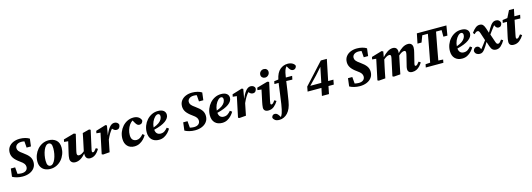

<svg xmlns="http://www.w3.org/2000/svg" viewBox="17 -2044 9888 3571"><g transform="rotate(-15 4960.5 -258.0)"><path d="M12 -29 31 -183H114L125 -55Q145 -51 164.5 -48Q184 -45 203 -45Q259 -45 290 -70.5Q321 -96 321 -139Q321 -169 303 -197Q285 -225 228 -264Q153 -317 119.5 -366Q86 -415 86 -474Q86 -537 118.5 -582Q151 -627 207 -651Q263 -675 333 -675Q386 -675 435 -662.5Q484 -650 517 -628L499 -483H415L406 -605Q381 -612 349 -612Q294 -612 261.5 -587Q229 -562 229 -521Q229 -489 250.5 -462.5Q272 -436 326 -399Q400 -347 435 -299.5Q470 -252 470 -189Q470 -124 435.5 -77.5Q401 -31 342 -6.5Q283 18 208 18Q151 18 98.5 4.5Q46 -9 12 -29Z M744 15Q686 15 640 -6.5Q594 -28 567.5 -72Q541 -116 541 -181Q541 -244 563.5 -303Q586 -362 626.5 -408.5Q667 -455 722 -482Q777 -509 843 -509Q931 -509 987.5 -460Q1044 -411 1044 -313Q1044 -250 1022 -191Q1000 -132 959.5 -85.5Q919 -39 864 -12Q809 15 744 15ZM757 -43Q787 -43 811.5 -69.5Q836 -96 854 -139.5Q872 -183 882 -235.5Q892 -288 892 -341Q892 -403 875 -426.5Q858 -450 829 -450Q799 -450 774 -424Q749 -398 731 -354.5Q713 -311 703 -259Q693 -207 693 -155Q693 -92 711 -67.5Q729 -43 757 -43Z M1509 15Q1467 15 1444 -9.5Q1421 -34 1421 -80Q1421 -85 1421 -90Q1421 -95 1422 -100Q1376 -45 1326.5 -15Q1277 15 1223 15Q1179 15 1153 -10Q1127 -35 1127 -75Q1127 -100 1131.5 -126Q1136 -152 1142 -177L1193 -397L1116 -404L1124 -450L1331 -508L1365 -494L1296 -202Q1292 -181 1288 -164Q1284 -147 1284 -133Q1284 -112 1294.5 -102Q1305 -92 1322 -92Q1366 -92 1425 -142L1463 -321Q1471 -360 1479 -397.5Q1487 -435 1494 -474L1625 -508L1652 -494L1577 -155Q1573 -139 1570.5 -125Q1568 -111 1568 -101Q1568 -79 1588 -79Q1602 -79 1617 -93.5Q1632 -108 1656 -140L1691 -117Q1672 -84 1646 -53.5Q1620 -23 1586 -4Q1552 15 1509 15Z M1732 -2 1815 -396 1738 -404 1747 -449 1940 -508 1965 -494 1934 -316 1936 -315Q1969 -401 2013 -454Q2057 -507 2107 -507Q2139 -507 2161.5 -491.5Q2184 -476 2191 -450Q2190 -416 2172 -392Q2154 -368 2119 -368Q2094 -368 2076.5 -379.5Q2059 -391 2040 -412Q2009 -377 1983 -333.5Q1957 -290 1931 -231L1930 -228Q1918 -169 1906.5 -112.5Q1895 -56 1884 0L1756 10Z M2360 15Q2277 15 2227.5 -37Q2178 -89 2178 -180Q2178 -246 2201 -305Q2224 -364 2264.5 -410Q2305 -456 2359.5 -482.5Q2414 -509 2477 -509Q2533 -509 2571.5 -484Q2610 -459 2623 -417Q2621 -389 2602.5 -369.5Q2584 -350 2553 -350Q2528 -350 2511 -365.5Q2494 -381 2478 -409L2449 -460Q2414 -439 2386.5 -399.5Q2359 -360 2343.5 -311Q2328 -262 2328 -211Q2328 -147 2356.5 -118.5Q2385 -90 2431 -90Q2466 -90 2498.5 -111Q2531 -132 2560 -168L2596 -141Q2576 -103 2541.5 -67Q2507 -31 2461.5 -8Q2416 15 2360 15Z M2934 -451Q2905 -451 2874 -420.5Q2843 -390 2820.5 -340.5Q2798 -291 2794 -233Q2862 -257 2901 -286Q2940 -315 2956 -346Q2972 -377 2972 -404Q2972 -427 2961.5 -439Q2951 -451 2934 -451ZM2833 15Q2747 15 2696.5 -36Q2646 -87 2646 -178Q2646 -244 2669 -303.5Q2692 -363 2733 -409Q2774 -455 2829 -482Q2884 -509 2949 -509Q3018 -509 3055.5 -479.5Q3093 -450 3093 -400Q3093 -335 3019.5 -280.5Q2946 -226 2794 -189Q2799 -137 2825.5 -113Q2852 -89 2894 -89Q2938 -89 2970 -111.5Q3002 -134 3028 -166L3065 -139Q3045 -103 3012 -67.5Q2979 -32 2934.5 -8.5Q2890 15 2833 15Z M3331 -29 3350 -183H3433L3444 -55Q3464 -51 3483.5 -48Q3503 -45 3522 -45Q3578 -45 3609 -70.5Q3640 -96 3640 -139Q3640 -169 3622 -197Q3604 -225 3547 -264Q3472 -317 3438.5 -366Q3405 -415 3405 -474Q3405 -537 3437.5 -582Q3470 -627 3526 -651Q3582 -675 3652 -675Q3705 -675 3754 -662.5Q3803 -650 3836 -628L3818 -483H3734L3725 -605Q3700 -612 3668 -612Q3613 -612 3580.5 -587Q3548 -562 3548 -521Q3548 -489 3569.5 -462.5Q3591 -436 3645 -399Q3719 -347 3754 -299.5Q3789 -252 3789 -189Q3789 -124 3754.5 -77.5Q3720 -31 3661 -6.5Q3602 18 3527 18Q3470 18 3417.5 4.5Q3365 -9 3331 -29Z M4150 -451Q4121 -451 4090 -420.5Q4059 -390 4036.5 -340.5Q4014 -291 4010 -233Q4078 -257 4117 -286Q4156 -315 4172 -346Q4188 -377 4188 -404Q4188 -427 4177.5 -439Q4167 -451 4150 -451ZM4049 15Q3963 15 3912.5 -36Q3862 -87 3862 -178Q3862 -244 3885 -303.5Q3908 -363 3949 -409Q3990 -455 4045 -482Q4100 -509 4165 -509Q4234 -509 4271.5 -479.5Q4309 -450 4309 -400Q4309 -335 4235.5 -280.5Q4162 -226 4010 -189Q4015 -137 4041.5 -113Q4068 -89 4110 -89Q4154 -89 4186 -111.5Q4218 -134 4244 -166L4281 -139Q4261 -103 4228 -67.5Q4195 -32 4150.5 -8.5Q4106 15 4049 15Z M4357 -2 4440 -396 4363 -404 4372 -449 4565 -508 4590 -494 4559 -316 4561 -315Q4594 -401 4638 -454Q4682 -507 4732 -507Q4764 -507 4786.5 -491.5Q4809 -476 4816 -450Q4815 -416 4797 -392Q4779 -368 4744 -368Q4719 -368 4701.5 -379.5Q4684 -391 4665 -412Q4634 -377 4608 -333.5Q4582 -290 4556 -231L4555 -228Q4543 -169 4531.5 -112.5Q4520 -56 4509 0L4381 10Z M4851 -62Q4851 -86 4856.5 -113.5Q4862 -141 4866 -165L4915 -396L4839 -404L4847 -449L5055 -508L5089 -496L5014 -154Q5006 -119 5006 -102Q5006 -79 5025 -79Q5039 -79 5054.5 -93.5Q5070 -108 5093 -141L5129 -118Q5097 -63 5050.5 -24Q5004 15 4940 15Q4896 15 4873.5 -5.5Q4851 -26 4851 -62ZM5038 -592Q5007 -592 4985 -612Q4963 -632 4963 -664Q4963 -701 4989 -726.5Q5015 -752 5052 -752Q5085 -752 5106 -732Q5127 -712 5127 -681Q5127 -644 5101 -618Q5075 -592 5038 -592Z M5096 236Q5040 236 5011.5 216Q4983 196 4973 163Q4977 138 4992 122Q5007 106 5033 106Q5060 106 5078 121Q5096 136 5116 167L5131 192Q5149 167 5163 130Q5174 99 5182.5 58.5Q5191 18 5200 -37Q5214 -134 5227.5 -233.5Q5241 -333 5254 -432L5173 -431L5183 -483L5265 -494Q5292 -622 5357.5 -677.5Q5423 -733 5507 -733Q5560 -733 5598.5 -710.5Q5637 -688 5645 -656Q5642 -630 5623.5 -612Q5605 -594 5580 -594Q5555 -594 5537 -608Q5519 -622 5503 -648L5477 -693Q5454 -671 5439 -631Q5424 -591 5412 -508Q5411 -504 5411 -501Q5411 -498 5410 -494H5531L5517 -425L5400 -429Q5387 -333 5373 -239Q5359 -145 5344 -56Q5331 22 5308.5 74.5Q5286 127 5252 164Q5222 197 5180.5 216.5Q5139 236 5096 236Z M5969 11 5999 -136H5733L5750 -228L6120 -632H6236L6153 -227H6254L6237 -136H6135L6105 11ZM5962 -386 5809 -227H6021L6081 -520Z M6504 -29 6523 -183H6606L6617 -55Q6637 -51 6656.5 -48Q6676 -45 6695 -45Q6751 -45 6782 -70.5Q6813 -96 6813 -139Q6813 -169 6795 -197Q6777 -225 6720 -264Q6645 -317 6611.5 -366Q6578 -415 6578 -474Q6578 -537 6610.5 -582Q6643 -627 6699 -651Q6755 -675 6825 -675Q6878 -675 6927 -662.5Q6976 -650 7009 -628L6991 -483H6907L6898 -605Q6873 -612 6841 -612Q6786 -612 6753.5 -587Q6721 -562 6721 -521Q6721 -489 6742.5 -462.5Q6764 -436 6818 -399Q6892 -347 6927 -299.5Q6962 -252 6962 -189Q6962 -124 6927.5 -77.5Q6893 -31 6834 -6.5Q6775 18 6700 18Q6643 18 6590.5 4.5Q6538 -9 6504 -29Z M7715 15Q7670 15 7648.5 -5Q7627 -25 7627 -59Q7627 -84 7633 -109Q7639 -134 7645 -157L7679 -295Q7685 -318 7688.5 -336.5Q7692 -355 7692 -368Q7692 -401 7660 -401Q7617 -401 7553 -344L7527 -221Q7516 -166 7504.5 -111Q7493 -56 7482 0L7354 10L7330 -2L7393 -297Q7398 -320 7401.5 -337.5Q7405 -355 7405 -368Q7405 -385 7396.5 -393Q7388 -401 7374 -401Q7330 -401 7265 -345L7238 -222Q7226 -167 7215 -111.5Q7204 -56 7193 0L7065 10L7041 -2L7124 -396L7047 -404L7056 -449L7256 -508L7286 -494L7267 -388Q7314 -441 7366.5 -475Q7419 -509 7471 -509Q7512 -509 7534.5 -486Q7557 -463 7557 -419Q7557 -410 7556.5 -402.5Q7556 -395 7555 -388Q7603 -443 7656 -476Q7709 -509 7763 -509Q7804 -509 7827 -485.5Q7850 -462 7850 -418Q7850 -396 7846 -372.5Q7842 -349 7836 -326L7793 -152Q7789 -136 7786 -123Q7783 -110 7783 -101Q7783 -79 7802 -79Q7816 -79 7831.5 -93.5Q7847 -108 7871 -140L7907 -117Q7887 -84 7859.5 -53.5Q7832 -23 7796 -4Q7760 15 7715 15Z M7938 -469 7976 -657H8545L8514 -469H8437L8436 -596H8329L8274 -304Q8263 -245 8252.5 -185.5Q8242 -126 8231 -66L8322 -60L8311 0H7972L7984 -60L8074 -66L8128 -353Q8139 -414 8150.5 -474.5Q8162 -535 8172 -596H8064L8016 -469Z M8772 -451Q8743 -451 8712 -420.5Q8681 -390 8658.5 -340.5Q8636 -291 8632 -233Q8700 -257 8739 -286Q8778 -315 8794 -346Q8810 -377 8810 -404Q8810 -427 8799.5 -439Q8789 -451 8772 -451ZM8671 15Q8585 15 8534.5 -36Q8484 -87 8484 -178Q8484 -244 8507 -303.5Q8530 -363 8571 -409Q8612 -455 8667 -482Q8722 -509 8787 -509Q8856 -509 8893.5 -479.5Q8931 -450 8931 -400Q8931 -335 8857.5 -280.5Q8784 -226 8632 -189Q8637 -137 8663.5 -113Q8690 -89 8732 -89Q8776 -89 8808 -111.5Q8840 -134 8866 -166L8903 -139Q8883 -103 8850 -67.5Q8817 -32 8772.5 -8.5Q8728 15 8671 15Z M8915 -66Q8923 -95 8941 -111.5Q8959 -128 8985 -128Q9012 -128 9028 -111.5Q9044 -95 9056 -62Q9061 -67 9065 -71.5Q9069 -76 9073 -81Q9096 -110 9120.5 -142Q9145 -174 9168 -207L9119 -356Q9110 -383 9100.5 -393.5Q9091 -404 9075 -404Q9062 -404 9046 -395Q9030 -386 9011 -363L8985 -394Q9026 -451 9063.5 -480Q9101 -509 9141 -509Q9185 -509 9206.5 -485Q9228 -461 9244 -413L9274 -321Q9299 -365 9319.5 -397.5Q9340 -430 9355 -451Q9378 -480 9401 -494.5Q9424 -509 9456 -509Q9491 -509 9513 -491Q9535 -473 9542 -441Q9539 -409 9521.5 -388.5Q9504 -368 9475 -368Q9450 -368 9433.5 -383Q9417 -398 9406 -426L9404 -430Q9400 -426 9396.5 -422.5Q9393 -419 9390 -414Q9365 -383 9340.5 -350Q9316 -317 9291 -282L9344 -126Q9353 -99 9363 -89Q9373 -79 9388 -79Q9404 -79 9420 -94Q9436 -109 9458 -140L9494 -117Q9459 -57 9418.5 -20Q9378 17 9328 17Q9285 17 9258.5 -5Q9232 -27 9215 -80L9186 -167Q9146 -94 9107 -43Q9086 -15 9064 0Q9042 15 9010 15Q8974 15 8947 -4.5Q8920 -24 8915 -66Z M9665 15Q9577 15 9577 -63Q9577 -88 9582 -114Q9587 -140 9592 -165L9650 -430H9570L9580 -483L9675 -496L9743 -631H9838L9810 -494H9921L9907 -426L9797 -430L9740 -153Q9737 -137 9735 -124Q9733 -111 9733 -103Q9733 -79 9753 -79Q9768 -79 9783.5 -94Q9799 -109 9824 -142L9859 -119Q9826 -64 9778 -24.5Q9730 15 9665 15Z"/></g></svg>

Font: Source Serif 4 SmText
Style: Bold Italic
Weight: 700
Italic angle: -12°
Designer: Frank Grießhammer
Foundry: Adobe
Version: Version 4.005;hotconv 1.1.0;makeotfexe 2.6.0